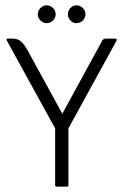

<svg xmlns="http://www.w3.org/2000/svg" viewBox="-20 -701 462 721"><path d="M122 -647Q122 -661 132 -671Q142 -681 155 -681Q169 -681 179 -671Q189 -661 189 -647Q189 -634 179 -624Q169 -614 155 -614Q142 -614 132 -624Q122 -634 122 -647ZM235 -647Q235 -661 244.5 -671Q254 -681 267 -681Q281 -681 291 -671Q301 -661 301 -647Q301 -634 291 -624Q281 -614 267 -614Q254 -614 244.5 -624Q235 -634 235 -647ZM187 -219 6 -548Q2 -556 10 -556H26Q46 -556 58 -546Q70 -536 83 -513L214 -274L361 -543Q364 -550 367.5 -553Q371 -556 378 -556H411Q422 -556 417 -547L237 -219V-6Q237 0 232 0H192Q187 0 187 -6Z"/></svg>

Font: Zain Light
Style: Regular
Weight: 300
Designer: Zain,Boutros
Foundry: Mobile Telecommunications Company (Zain), 2024
Version: Version 1.51; ttfautohint (v1.8.4)